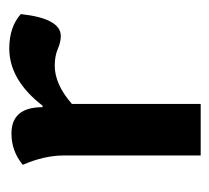

<svg xmlns="http://www.w3.org/2000/svg" viewBox="-40 -430 470 431"><g transform="rotate(-90 195.5 -215.0)"><path d="M173.3 -355Q231 -429.7 301.8 -429.7Q349.6 -429.7 378.9 -403.8Q369.1 -314 329.6 -314Q316.4 -314 300.5 -320.8Q284.7 -327.6 263.2 -327.6Q221.2 -327.6 177.2 -289.1V0H61.5V-307.1Q61.5 -351.1 40.5 -399.4Q71.3 -424.8 110.8 -424.8Q169.9 -424.8 169.9 -355Z"/></g></svg>

Font: ALMAS
Style: Bold
Weight: 700
Designer: ALMAS Font/ by Husham Jawad Kadhim, derived from the Bainsely font by/ Paul James MIller
Foundry: High-Logic / Made with FontCreator
Version: Version 1.411;September 19, 2021;FontCreator 14.0.0.2814 32-